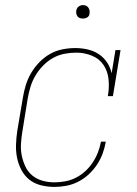

<svg xmlns="http://www.w3.org/2000/svg" viewBox="-20 -727 540 755"><path d="M194 8Q167 8 141 1.5Q115 -5 95.5 -20.5Q76 -36 64 -59Q52 -82 47 -107Q42 -132 43 -159Q44 -186 48 -213L70 -343Q74 -368 81.5 -392.5Q89 -417 102.5 -440Q116 -463 135 -482.5Q154 -502 177 -515Q200 -528 225.5 -533Q251 -538 276 -538Q301 -538 325 -532.5Q349 -527 368.5 -514Q388 -501 401 -481.5Q414 -462 419 -439L434 -530H454L424 -349H404Q410 -381 407 -413.5Q404 -446 387.5 -471Q371 -496 341.5 -508Q312 -520 280 -520Q257 -520 233.5 -515.5Q210 -511 188.5 -499Q167 -487 149.5 -469Q132 -451 119.5 -430Q107 -409 100 -386Q93 -363 89 -340L68 -210Q64 -186 62.5 -162Q61 -138 65.5 -115.5Q70 -93 80 -72Q90 -51 107 -37Q124 -23 146.5 -16.5Q169 -10 194 -10Q215 -10 236.5 -14Q258 -18 278 -28Q298 -38 315 -53.5Q332 -69 344.5 -88Q357 -107 365 -127.5Q373 -148 377 -170H396Q392 -146 383.5 -123Q375 -100 361 -79Q347 -58 328.5 -41Q310 -24 287.5 -12.5Q265 -1 241 3.5Q217 8 194 8ZM306 -654Q300 -654 294 -656Q288 -658 284.5 -663Q281 -668 280 -674Q279 -680 280 -686Q281 -691 283.5 -695Q286 -699 289.5 -701.5Q293 -704 297.5 -705.5Q302 -707 306 -707Q313 -707 318.5 -704.5Q324 -702 327.5 -697Q331 -692 332 -686Q333 -680 332 -674Q332 -669 329.5 -665Q327 -661 323 -658.5Q319 -656 315 -655Q311 -654 306 -654Z"/></svg>

Font: Iosevka Slab Thin Oblique
Style: Regular
Weight: 100
Italic angle: -9°
Monospace: yes
Designer: Belleve Invis
Foundry: Belleve Invis
Version: Version 11.1.0; ttfautohint (v1.8.3)